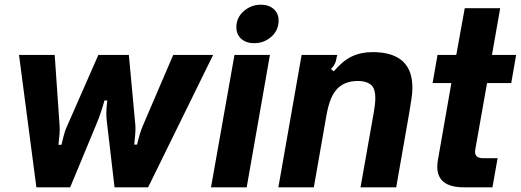

<svg xmlns="http://www.w3.org/2000/svg" viewBox="-20 -798 2219 818"><path d="M135 0 61 -564H213L234 -261Q235 -245 233.5 -224.5Q232 -204 229 -181H242Q244 -189 250 -214.5Q256 -240 266 -261L399 -564H529L557 -261Q558 -233 552 -182H564Q576 -233 588 -261L718 -564H888L611 0H468L435 -282Q433 -296 433 -319Q433 -332 437 -370H425Q413 -325 396 -282L279 0Z M1031 0H879L979 -564H1130ZM987 -682Q987 -723 1018.5 -750.5Q1050 -778 1092 -778Q1125 -778 1146 -759.5Q1167 -741 1167 -711Q1167 -669 1136 -641.5Q1105 -614 1063 -614Q1029 -614 1008 -632.5Q987 -651 987 -682Z M1166 0 1265 -564H1417L1414 -552Q1412 -537 1406.5 -526Q1401 -515 1390 -504L1402 -494Q1440 -539 1479 -557.5Q1518 -576 1567 -576Q1702 -576 1730 -480Q1737 -453 1737 -425Q1737 -404 1733 -376.5Q1729 -349 1724 -320L1668 0H1516L1573 -322Q1579 -357 1579 -380Q1579 -414 1567 -430Q1548 -453 1504 -453Q1450 -453 1418 -421Q1401 -404 1389.5 -376Q1378 -348 1370 -302L1317 0Z M1956 0Q1843 0 1843 -88Q1843 -102 1846 -118L1903 -444H1823L1844 -564H1924L1960 -763H2111L2076 -564H2179L2158 -444H2055L2006 -167Q2004 -157 2004 -151Q2004 -124 2038 -124H2100L2078 0Z"/></svg>

Font: Open Sauce Sans ExBold Italic
Style: Regular
Weight: 800
Italic angle: -10°
Designer: Alfredo Marco Pradil
Foundry: Creative Sauce Fz LLC
Version: Version 1.477